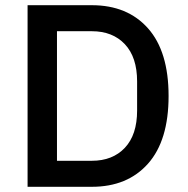

<svg xmlns="http://www.w3.org/2000/svg" viewBox="-20 -718 723 738"><path d="M86 0V-698H333Q470 -698 549 -609Q628 -520 628 -349Q628 -178 549 -89Q470 0 333 0ZM199 -100H333Q413 -100 460 -150Q507 -200 507 -293V-405Q507 -498 460 -548Q413 -598 333 -598H199Z"/></svg>

Font: IBM Plex Sans Medm
Style: Regular
Weight: 500
Designer: Mike Abbink, Paul van der Laan, Pieter van Rosmalen
Foundry: Bold Monday
Version: Version 3.005